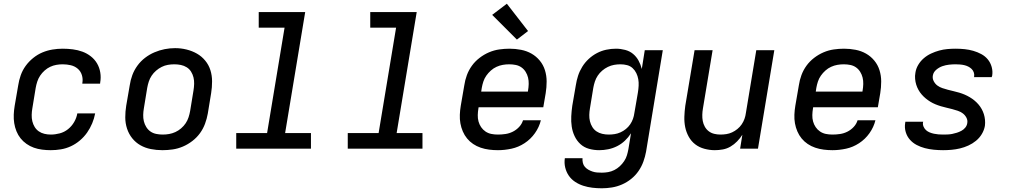

<svg xmlns="http://www.w3.org/2000/svg" viewBox="-20 -800 5440 1033"><path d="M253 8Q230 8 206.5 5Q183 2 162 -5.5Q141 -13 122.5 -26Q104 -39 90.5 -56Q77 -73 68.5 -94Q60 -115 56.5 -137.5Q53 -160 54 -183.5Q55 -207 59 -231L78 -341Q82 -368 91.5 -395Q101 -422 118 -445.5Q135 -469 158.5 -488Q182 -507 208.5 -518Q235 -529 262.5 -533.5Q290 -538 317 -538Q345 -538 372 -534.5Q399 -531 423.5 -522Q448 -513 468.5 -497Q489 -481 502 -459Q515 -437 519.5 -410Q524 -383 519 -356Q519 -354 519 -352.5Q519 -351 518 -350H423Q423 -351 423 -351.5Q423 -352 423 -353Q427 -375 420.5 -396Q414 -417 398 -430.5Q382 -444 361 -449Q340 -454 317 -454Q300 -454 283 -451Q266 -448 250 -440.5Q234 -433 220 -420.5Q206 -408 196 -393Q186 -378 180.5 -361Q175 -344 172 -327L154 -217Q151 -200 150.5 -182Q150 -164 154 -147.5Q158 -131 166.5 -117Q175 -103 188.5 -93.5Q202 -84 219 -80Q236 -76 253 -76Q277 -76 301.5 -82.5Q326 -89 346 -105Q366 -121 379 -143.5Q392 -166 396 -190H492Q487 -163 476 -136.5Q465 -110 448.5 -86.5Q432 -63 409.5 -44Q387 -25 361 -13Q335 -1 307.5 3.5Q280 8 253 8Z M854 8Q822 8 791.5 2Q761 -4 735.5 -18.5Q710 -33 691.5 -56Q673 -79 663.5 -108Q654 -137 654 -168.5Q654 -200 659 -231L678 -341Q682 -369 692 -396Q702 -423 719.5 -447Q737 -471 760.5 -489Q784 -507 811 -518.5Q838 -530 866 -535.5Q894 -541 922 -541Q954 -541 984 -533.5Q1014 -526 1039.5 -511.5Q1065 -497 1084 -474Q1103 -451 1112 -422.5Q1121 -394 1121 -362Q1121 -330 1116 -299L1098 -189Q1093 -161 1083 -134Q1073 -107 1056 -83.5Q1039 -60 1015 -41.5Q991 -23 964 -11.5Q937 0 909 4Q881 8 854 8ZM855 -76Q873 -76 890 -79Q907 -82 923.5 -89.5Q940 -97 954.5 -109.5Q969 -122 979 -137Q989 -152 994.5 -169Q1000 -186 1003 -203L1021 -313Q1024 -331 1024.5 -349Q1025 -367 1021 -383.5Q1017 -400 1008 -414.5Q999 -429 984.5 -438Q970 -447 953 -450.5Q936 -454 918 -454Q900 -454 883 -451Q866 -448 850 -440Q834 -432 820 -420Q806 -408 796 -393Q786 -378 780.5 -361Q775 -344 772 -327L754 -217Q751 -200 750.5 -182Q750 -164 754 -147.5Q758 -131 767 -116.5Q776 -102 789.5 -92.5Q803 -83 820.5 -79.5Q838 -76 855 -76Z M1251 0V-84H1417L1511 -651H1372V-735H1622L1514 -84H1653V0Z M1851 0V-84H2017L2111 -651H1972V-735H2222L2114 -84H2253V0Z M2659 8Q2635 8 2611.5 5Q2588 2 2566 -5.5Q2544 -13 2525.5 -25.5Q2507 -38 2493 -55Q2479 -72 2470 -93Q2461 -114 2457 -136.5Q2453 -159 2454 -183Q2455 -207 2459 -231L2478 -341Q2482 -369 2492 -396Q2502 -423 2519 -446.5Q2536 -470 2560 -488.5Q2584 -507 2611 -518.5Q2638 -530 2666 -534Q2694 -538 2721 -538Q2753 -538 2783.5 -532Q2814 -526 2839.5 -511.5Q2865 -497 2884 -474Q2903 -451 2912 -422Q2921 -393 2921 -361.5Q2921 -330 2916 -299L2903 -223H2555L2554 -217Q2551 -199 2550.5 -181Q2550 -163 2554.5 -146.5Q2559 -130 2568.5 -116Q2578 -102 2592 -92.5Q2606 -83 2623 -79.5Q2640 -76 2659 -76Q2679 -76 2699.5 -79Q2720 -82 2739 -91.5Q2758 -101 2773 -117Q2788 -133 2794 -153H2890Q2881 -116 2858 -83.5Q2835 -51 2802 -29.5Q2769 -8 2732 0Q2695 8 2659 8ZM2569 -307H2820L2821 -313Q2824 -330 2824.5 -348Q2825 -366 2821 -382.5Q2817 -399 2808 -413.5Q2799 -428 2785.5 -437.5Q2772 -447 2755 -450.5Q2738 -454 2720 -454Q2702 -454 2685 -451Q2668 -448 2651.5 -440.5Q2635 -433 2621 -420.5Q2607 -408 2596.5 -393Q2586 -378 2580.5 -361Q2575 -344 2572 -327ZM2761 -587 2628 -720 2707 -780 2821 -633Z M3218 213Q3192 213 3167 210Q3142 207 3118.5 199.5Q3095 192 3074.5 178.5Q3054 165 3040.5 145.5Q3027 126 3021 101.5Q3015 77 3019 51H3114Q3113 64 3116 76.5Q3119 89 3127 98Q3135 107 3145.5 113Q3156 119 3168 123Q3180 127 3192.5 128Q3205 129 3218 129Q3235 129 3252 126Q3269 123 3285 115Q3301 107 3314.5 94.5Q3328 82 3338 67Q3348 52 3353 35.5Q3358 19 3361 2L3375 -83Q3361 -61 3342 -43Q3323 -25 3300 -13.5Q3277 -2 3252.5 3Q3228 8 3204 8Q3175 8 3148.5 0.5Q3122 -7 3102.5 -25Q3083 -43 3071.5 -67.5Q3060 -92 3056 -119Q3052 -146 3053.5 -174.5Q3055 -203 3059 -231L3078 -341Q3082 -367 3090 -392Q3098 -417 3112.5 -440.5Q3127 -464 3147.5 -483Q3168 -502 3192 -514.5Q3216 -527 3242 -532.5Q3268 -538 3294 -538Q3319 -538 3343.5 -531.5Q3368 -525 3386 -510Q3404 -495 3415.5 -474Q3427 -453 3433 -429L3449 -530H3546L3456 16Q3451 43 3441.5 69.5Q3432 96 3415.5 120Q3399 144 3376 162.5Q3353 181 3326.5 192.5Q3300 204 3272.5 208.5Q3245 213 3218 213ZM3255 -76Q3271 -76 3287 -78.5Q3303 -81 3318.5 -88Q3334 -95 3347.5 -106Q3361 -117 3370.5 -131Q3380 -145 3385.5 -160.5Q3391 -176 3393 -192Q3398 -219 3402.5 -246.5Q3407 -274 3412 -302Q3415 -320 3416 -338.5Q3417 -357 3414 -374Q3411 -391 3403.5 -406.5Q3396 -422 3383.5 -433.5Q3371 -445 3354 -449.5Q3337 -454 3318 -454Q3301 -454 3284 -451Q3267 -448 3250.5 -440Q3234 -432 3220 -420Q3206 -408 3196 -393Q3186 -378 3180.5 -361Q3175 -344 3172 -327L3154 -217Q3151 -200 3150.5 -182Q3150 -164 3154 -147.5Q3158 -131 3167 -116.5Q3176 -102 3189.5 -93Q3203 -84 3220 -80Q3237 -76 3255 -76Z M3826 8Q3798 8 3770 0.5Q3742 -7 3720.5 -23.5Q3699 -40 3685.5 -64.5Q3672 -89 3666.5 -116Q3661 -143 3662 -172.5Q3663 -202 3667 -231L3717 -530H3814L3762 -217Q3759 -200 3758.5 -182.5Q3758 -165 3761 -149Q3764 -133 3772 -118.5Q3780 -104 3793 -94Q3806 -84 3822.5 -80Q3839 -76 3856 -76Q3872 -76 3888 -78.5Q3904 -81 3919 -88Q3934 -95 3947.5 -106Q3961 -117 3970.5 -131Q3980 -145 3985.5 -160.5Q3991 -176 3993 -192L4049 -530H4146L4058 0H3962L3974 -75Q3962 -56 3946 -39.5Q3930 -23 3910.5 -11.5Q3891 0 3869 4Q3847 8 3826 8Z M4459 8Q4435 8 4411.5 5Q4388 2 4366 -5.5Q4344 -13 4325.5 -25.5Q4307 -38 4293 -55Q4279 -72 4270 -93Q4261 -114 4257 -136.5Q4253 -159 4254 -183Q4255 -207 4259 -231L4278 -341Q4282 -369 4292 -396Q4302 -423 4319 -446.5Q4336 -470 4360 -488.5Q4384 -507 4411 -518.5Q4438 -530 4466 -534Q4494 -538 4521 -538Q4553 -538 4583.5 -532Q4614 -526 4639.5 -511.5Q4665 -497 4684 -474Q4703 -451 4712 -422Q4721 -393 4721 -361.5Q4721 -330 4716 -299L4703 -223H4355L4354 -217Q4351 -199 4350.5 -181Q4350 -163 4354.5 -146.5Q4359 -130 4368.5 -116Q4378 -102 4392 -92.5Q4406 -83 4423 -79.5Q4440 -76 4459 -76Q4479 -76 4499.5 -79Q4520 -82 4539 -91.5Q4558 -101 4573 -117Q4588 -133 4594 -153H4690Q4681 -116 4658 -83.5Q4635 -51 4602 -29.5Q4569 -8 4532 0Q4495 8 4459 8ZM4369 -307H4620L4621 -313Q4624 -330 4624.5 -348Q4625 -366 4621 -382.5Q4617 -399 4608 -413.5Q4599 -428 4585.5 -437.5Q4572 -447 4555 -450.5Q4538 -454 4520 -454Q4502 -454 4485 -451Q4468 -448 4451.5 -440.5Q4435 -433 4421 -420.5Q4407 -408 4396.5 -393Q4386 -378 4380.5 -361Q4375 -344 4372 -327Z M5054 8Q5029 8 5004 5.5Q4979 3 4956 -3Q4933 -9 4912 -20Q4891 -31 4875.5 -48.5Q4860 -66 4853 -89.5Q4846 -113 4850 -138Q4850 -139 4850.5 -141Q4851 -143 4851 -145H4947Q4947 -144 4946.5 -143.5Q4946 -143 4946 -142Q4944 -130 4949 -118.5Q4954 -107 4962.5 -99.5Q4971 -92 4982 -87.5Q4993 -83 5005 -80.5Q5017 -78 5029 -77Q5041 -76 5054 -76Q5066 -76 5078.5 -76.5Q5091 -77 5103.5 -79.5Q5116 -82 5128.5 -86Q5141 -90 5153 -96.5Q5165 -103 5173.5 -113.5Q5182 -124 5184 -137Q5187 -153 5179.5 -167Q5172 -181 5160 -190Q5148 -199 5133 -204Q5118 -209 5103 -213Q5088 -217 5072.5 -220.5Q5057 -224 5042 -228.5Q5027 -233 5012.5 -239Q4998 -245 4985 -253Q4972 -261 4960.5 -270.5Q4949 -280 4939 -291.5Q4929 -303 4921.5 -316.5Q4914 -330 4909.5 -344.5Q4905 -359 4903.5 -375.5Q4902 -392 4905 -408Q4908 -430 4920 -450.5Q4932 -471 4950 -486.5Q4968 -502 4989.5 -512Q5011 -522 5033 -528Q5055 -534 5077 -536Q5099 -538 5121 -538Q5146 -538 5170 -535.5Q5194 -533 5216.5 -526.5Q5239 -520 5259.5 -509Q5280 -498 5294.5 -480.5Q5309 -463 5315.5 -439.5Q5322 -416 5318 -392Q5317 -391 5316.5 -389Q5316 -387 5316 -385H5220Q5221 -386 5221 -386.5Q5221 -387 5221 -388Q5223 -400 5219 -411Q5215 -422 5207 -429.5Q5199 -437 5189 -442Q5179 -447 5168 -449.5Q5157 -452 5145 -453Q5133 -454 5121 -454Q5104 -454 5086 -452Q5068 -450 5050.5 -444Q5033 -438 5017.5 -425Q5002 -412 4999 -394Q4996 -378 5003.5 -363.5Q5011 -349 5023 -340Q5035 -331 5050 -326Q5065 -321 5080 -317Q5095 -313 5110.5 -309.5Q5126 -306 5141 -301.5Q5156 -297 5170 -291Q5184 -285 5197.5 -277Q5211 -269 5222.5 -259.5Q5234 -250 5244 -238.5Q5254 -227 5261.5 -213.5Q5269 -200 5273.5 -185.5Q5278 -171 5279.5 -155Q5281 -139 5279 -123Q5275 -100 5262.5 -79Q5250 -58 5231 -42.5Q5212 -27 5190 -17Q5168 -7 5145 -1.5Q5122 4 5099 6Q5076 8 5054 8Z"/></svg>

Font: Iosevka Curly MdExObl
Style: Regular
Weight: 500
Width: 7
Italic angle: -9°
Monospace: yes
Designer: Belleve Invis
Foundry: Belleve Invis
Version: Version 11.1.0; ttfautohint (v1.8.3)